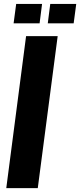

<svg xmlns="http://www.w3.org/2000/svg" viewBox="-20 -965 411 985"><path d="M195.8 -944.8 183.1 -845.2H49.8L63 -944.8ZM371.1 -944.8 357.9 -845.2H225.1L237.8 -944.8ZM275.9 -779.8 173.8 0H12.2L113.8 -779.8Z"/></svg>

Font: Cooper Hewitt
Style: Bold Italic
Weight: 712
Designer: Village Type and Design LLC
Foundry: Cooper Hewitt Smithsonian Design Museum
Version: 1.000